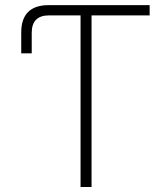

<svg xmlns="http://www.w3.org/2000/svg" viewBox="-20 -748 649 768"><path d="M64.9 -534.7V-617.7Q64.9 -727.5 175.3 -727.5H578.6V-686.5H346.2V0H302.2V-686.5H176.3Q106.9 -686.5 106.9 -616.7V-534.7Z"/></svg>

Font: Inter Display Extra Light
Style: Regular
Weight: 200
Designer: Rasmus Andersson
Foundry: rsms
Version: Version 4.000;git-4fc901f